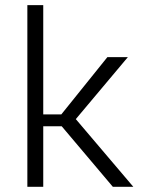

<svg xmlns="http://www.w3.org/2000/svg" viewBox="-20 -717 544 737"><path d="M215.3 -277.8H146V-697.3H85V0H146V-232.4H216.8L413.1 0H491.7L271 -259.8L470.7 -497.6H392.1Z"/></svg>

Font: Estedad Light
Style: Regular
Weight: 300
Designer: Amin Abedi
Version: Version 7.3